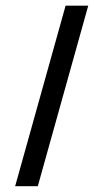

<svg xmlns="http://www.w3.org/2000/svg" viewBox="-20 -643 325 663"><path d="M32.3 0 206.5 -623.4H284.7L110.5 0Z"/></svg>

Font: Playfair 144pt SemiCondensed
Style: Italic
Weight: 400
Width: 4
Italic angle: -15.6°
Designer: Claus Eggers Sørensen
Foundry: Claus Eggers Sørensen
Version: Version 2.203